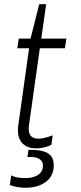

<svg xmlns="http://www.w3.org/2000/svg" viewBox="-20 -694 384 911"><path d="M224 -7 230 -52C213 -45 181 -36 166 -36C141 -36 116 -42 116 -84C116 -90 117 -96 118 -103L169 -465H288L295 -511H176L199 -674H166L125 -511H69L62 -465H118L67 -101C66 -92 65 -84 65 -76C65 -17 101 10 153 10C178 10 205 3 224 -7ZM33 138 27 184C49 193 78 197 103 197C151 197 235 177 235 90C235 22 174 17 115 17L110 51H132C157 51 184 64 184 91C184 139 136 151 100 151C67 151 45 145 33 138Z"/></svg>

Font: Chivo Light
Style: Italic
Weight: 300
Italic angle: -8°
Designer: Hector Gatti
Foundry: Omnibus-Type
Version: Version 1.003;PS 001.003;hotconv 1.0.70;makeotf.lib2.5.58329